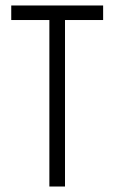

<svg xmlns="http://www.w3.org/2000/svg" viewBox="-20 -680 417 700"><path d="M160 0V-660H217V0ZM21 -607V-660H356V-607Z"/></svg>

Font: Bricolage Grotesque 24pt Condensed ExtraLight
Style: Regular
Weight: 250
Width: 3
Designer: Mathieu Triay
Foundry: Atelier Triay
Version: Version 1.001;gftools[0.9.33.dev8+g029e19f]